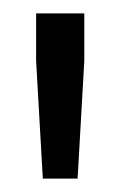

<svg xmlns="http://www.w3.org/2000/svg" viewBox="-20 -708 181 287"><path d="M44 -441 34 -617V-688H106V-617L96 -441Z"/></svg>

Font: Saira Ultra Condensed Medium
Style: Regular
Weight: 500
Width: 1
Designer: Hector Gatti with collaboration of the Omnibus-Type team
Foundry: Omnibus-Type
Version: Version 1.001; ttfautohint (v1.8)